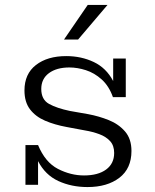

<svg xmlns="http://www.w3.org/2000/svg" viewBox="-20 -748 627 777"><path d="M239 -588 335 -728H415L296 -588ZM83 0V-161H134Q163 -91 214.5 -64.5Q266 -38 320 -38Q377 -38 409.5 -62Q442 -86 442 -129Q442 -159 425.5 -177Q409 -195 382 -205Q355 -215 325 -220L250 -234Q201 -243 162.5 -259.5Q124 -276 101.5 -305.5Q79 -335 79 -382Q79 -449 125.5 -485Q172 -521 248 -521Q309 -521 359.5 -497Q410 -473 438 -420V-511H489V-355H437Q421 -400 391.5 -426.5Q362 -453 327.5 -464Q293 -475 261 -475Q209 -475 178 -452Q147 -429 147 -388Q147 -345 178.5 -327.5Q210 -310 263 -299L337 -286Q380 -278 420 -262Q460 -246 486 -216Q512 -186 512 -137Q512 -66 463 -28.5Q414 9 334 9Q269 9 216 -15.5Q163 -40 134 -96V0Z"/></svg>

Font: Montagu Slab 16pt Light
Style: Regular
Weight: 300
Designer: Florian Karsten
Foundry: Florian Karsten
Version: Version 1.000; ttfautohint (v1.8.3)